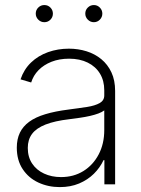

<svg xmlns="http://www.w3.org/2000/svg" viewBox="-20 -745 571 776"><path d="M221.7 11.2Q174.8 11.2 135.3 -7.1Q95.7 -25.4 71.8 -61.3Q47.9 -97.2 47.9 -148.4Q47.9 -182.6 60.3 -208.5Q72.8 -234.4 98.1 -252.9Q123.5 -271.5 163.1 -283.4Q202.6 -295.4 256.8 -302.2Q299.3 -307.6 331.8 -312.7Q364.3 -317.9 382.8 -328.4Q401.4 -338.9 401.4 -359.4V-379.9Q401.4 -418.9 384 -447.5Q366.7 -476.1 334.7 -491.9Q302.7 -507.8 259.3 -507.8Q219.7 -507.8 188.2 -495.4Q156.7 -482.9 135.7 -461.4Q114.7 -439.9 106 -411.6L63 -424.3Q76.7 -464.8 105.5 -492.4Q134.3 -520 174.1 -534.2Q213.9 -548.3 258.3 -548.3Q295.9 -548.3 329.6 -537.8Q363.3 -527.3 389.4 -505.9Q415.5 -484.4 430.4 -452.4Q445.3 -420.4 445.3 -377.4V0H401.9V-97.7H398.4Q384.3 -67.4 359.4 -42.7Q334.5 -18.1 299.8 -3.4Q265.1 11.2 221.7 11.2ZM226.6 -29.3Q277.8 -29.3 317.1 -53.7Q356.4 -78.1 378.9 -121.1Q401.4 -164.1 401.4 -219.2V-298.8Q392.6 -292 377.7 -286.4Q362.8 -280.8 343.5 -276.4Q324.2 -272 303 -269Q281.7 -266.1 260.3 -263.2Q201.2 -256.3 164.1 -241.7Q127 -227.1 109.6 -203.9Q92.3 -180.7 92.3 -147Q92.3 -110.4 109.9 -84Q127.4 -57.6 158 -43.5Q188.5 -29.3 226.6 -29.3ZM359.4 -655.3Q345.2 -655.3 335 -665.5Q324.7 -675.8 324.7 -689.9Q324.7 -704.6 335 -714.6Q345.2 -724.6 359.4 -724.6Q373.5 -724.6 383.5 -714.4Q393.6 -704.1 393.6 -689.9Q393.6 -675.8 383.5 -665.5Q373.5 -655.3 359.4 -655.3ZM159.2 -655.3Q145 -655.3 134.8 -665.5Q124.5 -675.8 124.5 -689.9Q124.5 -704.6 134.8 -714.6Q145 -724.6 159.2 -724.6Q173.8 -724.6 183.8 -714.4Q193.8 -704.1 193.8 -689.9Q193.8 -675.8 183.8 -665.5Q173.8 -655.3 159.2 -655.3Z"/></svg>

Font: Inter 17pt ExtraLight
Style: Regular
Weight: 250
Version: Version 4.001;git-66647c0bb